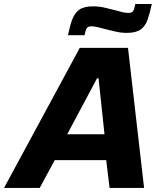

<svg xmlns="http://www.w3.org/2000/svg" viewBox="-63 -923 789 943"><path d="M-43.2 0 328.9 -688H565.6L644.7 0H475.2L458.6 -136.4H205.8L132.1 0ZM267.1 -263.6H450.2L421 -538.5H413.7ZM270.8 -750.1Q280.2 -795.7 291.6 -827Q303.1 -858.4 326 -875.1Q349 -891.8 393.6 -891.8Q422.5 -891.8 449.7 -885.8Q477 -879.7 501.4 -873Q520.8 -867.9 536.8 -863.7Q552.8 -859.6 567.2 -859.6Q585.9 -859.6 591.3 -869Q596.6 -878.3 601.8 -903.3H682.5Q673.1 -858.7 662.1 -826.8Q651.2 -795 628 -778.3Q604.9 -761.5 560.2 -761.5Q530.2 -761.5 503.6 -768.1Q476.9 -774.7 452.5 -780.4Q433.5 -785.5 416.7 -789.6Q399.9 -793.8 386.6 -793.8Q368.4 -793.8 362.8 -784.2Q357.2 -774.6 352.1 -750.1Z"/></svg>

Font: Saira Thin
Style: Italic
Weight: 100
Italic angle: -12°
Designer: Hector Gatti with collaboration of the Omnibus-Type team
Foundry: Omnibus-Type
Version: Version 1.101